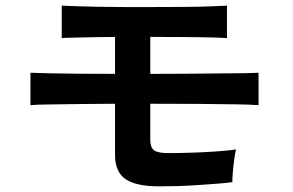

<svg xmlns="http://www.w3.org/2000/svg" viewBox="-20 -701 1040 681"><path d="M545 -40Q463 -40 425.5 -65.5Q388 -91 388 -152V-333Q325 -333 262.5 -332Q200 -331 153 -330.5Q106 -330 88 -328V-443Q110 -442 155 -441Q200 -440 260.5 -439.5Q321 -439 388 -439V-570Q346 -570 307 -569Q268 -568 239.5 -567.5Q211 -567 199 -566V-681Q215 -680 248.5 -679Q282 -678 326.5 -677Q371 -676 420.5 -676Q470 -676 518 -676Q580 -676 634.5 -676.5Q689 -677 728.5 -678.5Q768 -680 785 -681V-566Q759 -568 689 -569Q619 -570 518 -570H513V-439Q575 -439 637.5 -439.5Q700 -440 753.5 -440.5Q807 -441 845 -441.5Q883 -442 897 -443V-328Q873 -330 816.5 -331Q760 -332 681.5 -332.5Q603 -333 513 -333V-204Q513 -178 526.5 -168Q540 -158 577 -158Q614 -158 660.5 -159.5Q707 -161 749.5 -164Q792 -167 817 -171Q814 -159 811 -137Q808 -115 806 -92Q804 -69 804 -55Q783 -52 751 -49.5Q719 -47 681.5 -44.5Q644 -42 608 -41Q572 -40 545 -40Z"/></svg>

Font: Zen Kaku Gothic New
Style: Bold
Weight: 700
Designer: Yoshimichi Ohira
Foundry: Positype
Version: Version 1.002